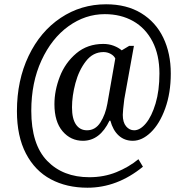

<svg xmlns="http://www.w3.org/2000/svg" viewBox="-20 -734 865 896"><path d="M59 -215Q59 -359 113.5 -473Q168 -587 263 -650.5Q358 -714 475 -714Q571 -714 639 -672.5Q707 -631 742 -558Q777 -485 777 -391Q777 -300 751 -228Q725 -156 684 -116.5Q643 -77 600 -77Q561 -77 534 -101.5Q507 -126 495 -171H491Q446 -77 367 -77Q310 -77 272 -121.5Q234 -166 234 -248Q234 -311 259 -376Q284 -441 336 -485Q388 -529 462 -529Q488 -529 510.5 -520.5Q533 -512 548 -499L583 -520H605L560 -271Q553 -215 553 -198Q553 -163 568.5 -144.5Q584 -126 606 -126Q634 -126 661 -158.5Q688 -191 706 -251Q724 -311 724 -391Q724 -478 691.5 -540.5Q659 -603 601.5 -635.5Q544 -668 469 -668Q378 -668 299.5 -611.5Q221 -555 173.5 -452Q126 -349 126 -217Q126 -60 200 16.5Q274 93 397 93Q465 93 523 69.5Q581 46 626 9L647 44Q527 142 388 142Q291 142 217 102.5Q143 63 101 -17.5Q59 -98 59 -215ZM481 -250 518 -461Q512 -474 496.5 -482.5Q481 -491 463 -491Q414 -491 381 -448.5Q348 -406 332 -346Q316 -286 316 -233Q316 -180 334.5 -153Q353 -126 386 -126Q425 -126 448.5 -162.5Q472 -199 481 -250Z"/></svg>

Font: Noto Serif Narrow
Style: Regular
Weight: 400
Width: 4
Designer: Monotype Design Team
Foundry: Monotype Imaging Inc.
Version: Version 1.001